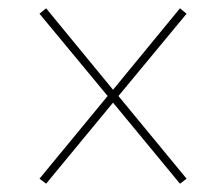

<svg xmlns="http://www.w3.org/2000/svg" viewBox="-20 -593 505 462"><path d="M91 -151 75 -163 239 -362 75 -560 91 -573 252 -377 413 -573 429 -560 265 -362 429 -163 413 -151 252 -346Z"/></svg>

Font: Noto Serif Display Condensed
Style: Italic
Weight: 400
Width: 3
Italic angle: -12°
Designer: Monotype Design Team
Foundry: Monotype Imaging Inc.
Version: Version 2.009